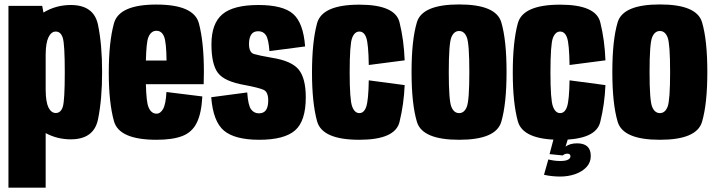

<svg xmlns="http://www.w3.org/2000/svg" viewBox="-20 -624 3220 864"><path d="M18 220.5V-597.5H170L175.5 -567.5Q231.5 -601.5 298.5 -601.5Q402.5 -601.5 421 -512.5Q439.5 -423.5 439.5 -300Q439.5 -176.5 421 -86.8Q402.5 3 298.5 3Q237.5 3 185.5 -25V220.5ZM185.5 -220Q186 -165 198 -140.5Q210.5 -115.5 231 -115.5Q253.5 -115.5 262.5 -143.2Q271.5 -171 271.5 -299.5Q271.5 -425 262.5 -453.5Q253.5 -482 231 -482Q210.5 -482 198 -456Q186 -431 185.5 -379Z M684.5 5Q516 5 492.8 -78.8Q469.5 -162.5 469.5 -297Q469.5 -434.5 492.8 -519Q516 -603.5 683.5 -603.5Q853 -603.5 875.2 -518.5Q897.5 -433.5 897.5 -300.5Q897.5 -270 896.5 -245H636.5Q638.5 -165.5 648 -142.5Q660 -112.5 684.5 -112.5Q702 -112.5 714 -133.8Q726 -155 729 -210L890.5 -190Q886.5 -113.5 865.2 -71Q844 -28.5 800.2 -11.8Q756.5 5 684.5 5ZM636.5 -351.5H729.5Q728.5 -431.5 719 -457.5Q708.5 -485.5 684 -485.5Q659.5 -485.5 647.5 -456Q638.5 -433.5 636.5 -351.5Z M1146.5 5Q1037.5 5 988.2 -35.8Q939 -76.5 930.5 -186.5L1092.5 -208Q1096.5 -150 1109.8 -132Q1123 -114 1145 -114Q1167 -114 1177 -128.8Q1187 -143.5 1187 -172Q1187 -211 1165.2 -220.2Q1143.5 -229.5 1083 -241Q990 -257 960.8 -295.8Q931.5 -334.5 931.5 -424.5Q931.5 -518.5 981 -560Q1030.5 -601.5 1143 -601.5Q1253.5 -601.5 1299.2 -561.2Q1345 -521 1353 -415L1192.5 -394Q1188.5 -447.5 1176.8 -465.5Q1165 -483.5 1142 -483.5Q1120 -483.5 1110.2 -468Q1100.5 -452.5 1100.5 -426.5Q1100.5 -387.5 1123.2 -380.8Q1146 -374 1204 -364Q1292.5 -350 1324.2 -310.8Q1356 -271.5 1356 -186Q1356 -79 1307.5 -37Q1259 5 1146.5 5Z M1597 5Q1429.5 5 1406.8 -78.5Q1384 -162 1384 -297Q1384 -435.5 1406.8 -519.2Q1429.5 -603 1597 -603Q1758 -603 1777.8 -523.8Q1797.5 -444.5 1801 -352.5L1639.5 -331.5Q1638 -426.5 1628.2 -454.2Q1618.5 -482 1597 -482Q1575.5 -482 1564.5 -453Q1553.5 -424 1553.5 -297Q1553.5 -176 1564.5 -145.5Q1575.5 -115 1597 -115Q1618.5 -115 1628.2 -144.2Q1638 -173.5 1639.5 -262.5L1801 -241Q1797.5 -155.5 1777.8 -75.2Q1758 5 1597 5Z M2046 5Q1880 5 1856 -76Q1832 -157 1832 -300Q1832 -443.5 1856 -523.8Q1880 -604 2046 -604Q2212 -604 2235.8 -523.8Q2259.5 -443.5 2259.5 -300Q2259.5 -157 2235.8 -76Q2212 5 2046 5ZM2046 -115Q2069.5 -115 2080.8 -143.8Q2092 -172.5 2092 -299.5Q2092 -427 2080.8 -455.8Q2069.5 -484.5 2046 -484.5Q2022.5 -484.5 2011 -455.8Q1999.5 -427 1999.5 -299.5Q1999.5 -172.5 2011 -143.8Q2022.5 -115 2046 -115Z M2500.5 5Q2333 5 2310.2 -78.5Q2287.5 -162 2287.5 -297Q2287.5 -435.5 2310.2 -519.2Q2333 -603 2500.5 -603Q2661.5 -603 2681.2 -523.8Q2701 -444.5 2704.5 -352.5L2543 -331.5Q2541.5 -426.5 2531.8 -454.2Q2522 -482 2500.5 -482Q2479 -482 2468 -453Q2457 -424 2457 -297Q2457 -176 2468 -145.5Q2479 -115 2500.5 -115Q2522 -115 2531.8 -144.2Q2541.5 -173.5 2543 -262.5L2704.5 -241Q2701 -155.5 2681.2 -75.2Q2661.5 5 2500.5 5ZM2500.5 170.5Q2484 170.5 2464.2 168.5Q2444.5 166.5 2428 162.5L2447.5 93.5Q2456.5 96 2470.8 98.2Q2485 100.5 2500 100.5Q2525.5 100.5 2536.2 94.5Q2547 88.5 2547 79Q2547 67.5 2533 67.5Q2521 67.5 2512.5 75.5L2453 69.5L2471.5 0H2536L2525 35.5Q2534 29 2546.8 25Q2559.5 21 2577 21Q2638.5 21 2638.5 78Q2638.5 107 2619.2 127.8Q2600 148.5 2568.5 159.5Q2537 170.5 2500.5 170.5Z M2949.5 5Q2783.5 5 2759.5 -76Q2735.5 -157 2735.5 -300Q2735.5 -443.5 2759.5 -523.8Q2783.5 -604 2949.5 -604Q3115.5 -604 3139.2 -523.8Q3163 -443.5 3163 -300Q3163 -157 3139.2 -76Q3115.5 5 2949.5 5ZM2949.5 -115Q2973 -115 2984.2 -143.8Q2995.5 -172.5 2995.5 -299.5Q2995.5 -427 2984.2 -455.8Q2973 -484.5 2949.5 -484.5Q2926 -484.5 2914.5 -455.8Q2903 -427 2903 -299.5Q2903 -172.5 2914.5 -143.8Q2926 -115 2949.5 -115Z"/></svg>

Font: Anybody Condensed ExtraBold
Style: Regular
Weight: 800
Width: 3
Designer: Tyler Finck
Foundry: Etcetera Type Company
Version: Version 1.010; ttfautohint (v1.8.3) -l 8 -r 50 -G 200 -x 14 